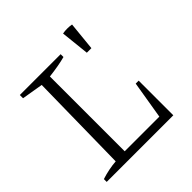

<svg xmlns="http://www.w3.org/2000/svg" viewBox="-190 -865 1011 1011"><g transform="rotate(-45 316.0 -359.0)"><path d="M510 -258H532V0H36V-21Q64 -30 91.5 -35.5Q119 -41 146 -43L155 -603L36 -623V-647H340V-626Q314 -619 282.5 -613.5Q251 -608 217 -604V-47H475ZM443 -555 426 -715Q460 -721 493 -715L477 -555Z"/></g></svg>

Font: Piazzolla Light
Style: Regular
Weight: 300
Designer: Juan Pablo del Peral
Foundry: Huerta Tipografica
Version: Version 1.330